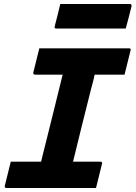

<svg xmlns="http://www.w3.org/2000/svg" viewBox="-20 -942 679 962"><path d="M461 0H13Q2 0 4 -11Q12 -44 19 -71.5Q26 -99 34 -132H186Q190 -148 195 -169.5Q200 -191 204 -205Q226 -295 249 -386Q272 -477 294 -568H155Q150 -568 148 -571.5Q146 -575 147 -579Q155 -612 162 -639.5Q169 -667 177 -700H626Q638 -700 634 -689Q626 -656 619 -628.5Q612 -601 604 -568H454Q451 -551 445.5 -530.5Q440 -510 436 -495Q413 -405 390.5 -313.5Q368 -222 346 -132H483Q488 -132 490.5 -128.5Q493 -125 491 -121Q483 -88 476 -60.5Q469 -33 461 0ZM282 -922H630Q641 -922 639 -911Q632 -882 625 -855Q618 -828 610 -799H262Q251 -799 254 -810Q262 -839 268.5 -866Q275 -893 282 -922Z"/></svg>

Font: Recursive Mn Lnr St XBd
Style: Italic
Weight: 800
Italic angle: -15°
Monospace: yes
Version: Version 1.079;hotconv 1.0.112;makeotfexe 2.5.65598; ttfautoh